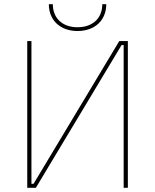

<svg xmlns="http://www.w3.org/2000/svg" viewBox="-20 -896 740 916"><path d="M213 -876C213 -799 268 -748 350 -748C432 -748 487 -799 487 -876H468C468 -809 422 -766 350 -766C278 -766 232 -809 232 -876ZM110 0H151L560 -681H570V0H590V-700H549L140 -19H130V-700H110Z"/></svg>

Font: Fixel Text Thin
Style: Regular
Weight: 100
Width: 4
Designer: AlfaBravo + MacPaw
Foundry: Kyrylo Tkachov, Marchela Mozhyna, Serhii Makarenko, Maria Weinstein, Zakhar Kryvoshyya
Version: Version 1.211